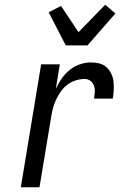

<svg xmlns="http://www.w3.org/2000/svg" viewBox="-20 -792 540 812"><path d="M68 0 154 -520H233L216 -416Q226 -438 240.5 -459Q255 -480 274.5 -496Q294 -512 318 -520Q342 -528 365 -528Q384 -528 401 -523.5Q418 -519 430.5 -507.5Q443 -496 450.5 -480.5Q458 -465 460 -447.5Q462 -430 461 -411.5Q460 -393 457 -375H378Q380 -389 381 -403Q382 -417 377.5 -429.5Q373 -442 362.5 -450Q352 -458 338 -458Q319 -458 300 -452Q281 -446 264.5 -433.5Q248 -421 236.5 -404Q225 -387 216.5 -369Q208 -351 203.5 -332.5Q199 -314 196 -295L147 0ZM258 -600 186 -740 238 -767 312 -656 425 -772 468 -735 350 -600Z"/></svg>

Font: Iosevka Fixed
Style: Italic
Weight: 400
Italic angle: -9°
Monospace: yes
Designer: Belleve Invis
Foundry: Belleve Invis
Version: Version 33.2.4